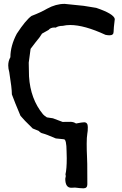

<svg xmlns="http://www.w3.org/2000/svg" viewBox="-20 -787 641 1011"><path d="M419.4 204.6Q405.3 204.6 375 200.7Q365.7 201.7 355.5 201.7Q323.7 201.7 323.7 154.3L326.2 141.6Q326.2 135.7 324.7 130.9Q331.5 104 331.5 45.4L330.6 9.8Q330.1 -53.7 316.4 -53.7L273.9 -58.1Q225.1 -79.6 198.7 -86.4Q191.4 -89.4 183.1 -98.1L152.3 -110.4Q103 -158.2 87.9 -177.2Q57.6 -248.5 42.5 -290Q42.5 -322.3 28.8 -407.2Q23.4 -425.8 23.4 -442.4Q23.4 -466.3 34.7 -485.8Q34.7 -545.4 68.4 -609.4Q115.7 -681.6 146 -703.1Q196.8 -722.7 228 -741.2Q273.9 -766.6 320.3 -766.6Q326.2 -766.6 420.9 -756.3L486.8 -745.6Q579.1 -714.4 584.5 -687Q578.1 -636.7 578.1 -618.9Q578.1 -601.1 556.2 -601.1Q548.3 -601.1 535.6 -603.5Q423.8 -655.3 349.6 -655.3Q329.1 -655.3 310.5 -650.9Q287.6 -650.9 273.4 -641.6L266.1 -642.1Q246.1 -642.1 235.8 -629.4L201.2 -609.9L188.5 -590.8Q165 -562 141.1 -529.8L131.3 -457L132.8 -384.8Q140.1 -265.6 206.5 -185.1Q214.8 -176.3 227.1 -168.9L258.8 -164.1L309.6 -145L351.1 -145.5Q367.2 -145.5 380.4 -136.7Q412.6 -143.1 422.9 -143.1Q442.4 -143.1 442.4 -117.7Q442.4 -94.2 439.9 -84.5Q436.5 -63 436.5 -31.2Q436.5 7.8 438 33.2Q439.9 43.9 439.9 183.6Q439.9 204.6 419.4 204.6Z"/></svg>

Font: Kurland
Style: Regular
Weight: 400
Designer: GGBot
Version: 0.22